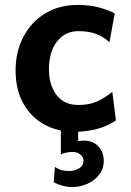

<svg xmlns="http://www.w3.org/2000/svg" viewBox="-20 -528 539 787"><path d="M450.2 -473.1 428.7 -355Q403.3 -377.9 373 -389.2Q342.8 -400.4 301.3 -400.4Q246.6 -400.4 213.6 -357.9Q180.7 -315.4 180.7 -244.1Q180.7 -179.7 211.7 -138.7Q242.7 -97.7 301.3 -97.7Q345.2 -97.7 377 -111.8Q408.7 -126 440.4 -151.4L455.1 -34.2Q421.9 -11.7 379.4 0.2Q336.9 12.2 282.2 12.2Q216.8 12.2 162.6 -17.1Q108.4 -46.4 76.2 -102.8Q43.9 -159.2 43.9 -239.3Q43.9 -315.4 75.4 -376.2Q106.9 -437 164.3 -472.4Q221.7 -507.8 298.8 -507.8Q347.2 -507.8 385.3 -497.6Q423.3 -487.3 450.2 -473.1ZM229.5 -24.9H300.3V50.8Q305.2 49.8 310.5 49.1Q315.9 48.3 323.7 48.3Q360.8 48.3 383.1 71.8Q405.3 95.2 405.3 131.3Q405.3 164.6 386 188.7Q366.7 212.9 337.2 225.8Q307.6 238.8 275.9 238.8Q256.8 238.8 236.1 233.2Q215.3 227.5 200.2 219.2L205.1 155.8Q226.6 172.9 263.7 172.9Q285.6 172.9 304 162.1Q322.3 151.4 322.3 131.3Q322.3 115.7 309.3 105.2Q296.4 94.7 278.3 94.7Q264.6 94.7 251 97.7Q237.3 100.6 229.5 104.5Z"/></svg>

Font: Andika
Style: Bold
Weight: 700
Designer: Victor Gaultney, Annie Olsen, Julie Remington, Don Collingsworth, Eric Hays, Becca Hirsbrunner
Foundry: SIL International
Version: Version 6.101